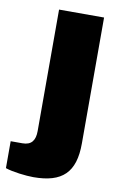

<svg xmlns="http://www.w3.org/2000/svg" viewBox="-132 -577 533 836"><g transform="rotate(10 134.0 -159.0)"><path d="M76 210C204 210 259 157 259 29V-528H60V9C60 50 44 73 4 73H-48V192C-17 203 44 210 76 210Z"/></g></svg>

Font: Archivo Black
Style: Regular
Weight: 900
Designer: Hector Gatti
Foundry: Omnibus-Type
Version: Version 2.001